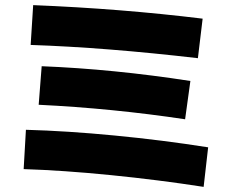

<svg xmlns="http://www.w3.org/2000/svg" viewBox="-20 -729 904 749"><path d="M72.3 -69.3 81.1 -222.7Q241.2 -218.3 426.8 -200.4Q612.3 -182.6 792 -154.3L774.4 0Q598.1 -27.3 411.9 -45.9Q225.6 -64.5 72.3 -69.3ZM130.9 -320.3 142.6 -470.7Q422.4 -459.5 722.7 -413.1L702.1 -263.7Q418.9 -306.2 130.9 -320.3ZM99.6 -553.7 109.4 -709Q450.7 -695.3 770.5 -656.2L752 -502Q391.1 -543.9 99.6 -553.7Z"/></svg>

Font: Pretendard GOV Black
Style: Regular
Weight: 900
Designer: Base glyphs from Inter by Rasmus Andersson; Hangeul glyphs from Noto Sans CJK(Source Han Sans) by Jang Soo-young and Kan
Foundry: Kil Hyung-jin
Version: Version 1.309